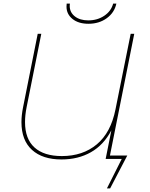

<svg xmlns="http://www.w3.org/2000/svg" viewBox="-20 -889 838 1074"><path d="M352 -852Q352 -863 353 -869H371Q370 -865 370 -856Q370 -820 398.5 -797.5Q427 -775 474 -775Q525 -775 563.5 -801Q602 -827 613 -869H631Q620 -818 577 -787Q534 -756 475 -756Q419 -756 385.5 -783Q352 -810 352 -852ZM595 -19H692L596 165H578L661 0H571L603 -160Q560 -78 488.5 -37.5Q417 3 324 3Q218 3 159 -50.5Q100 -104 100 -206Q100 -244 109 -289L191 -700H211L129 -290Q120 -245 120 -206Q120 -112 173 -64Q226 -16 326 -16Q443 -16 521.5 -81.5Q600 -147 626 -277L711 -700H731Z"/></svg>

Font: Montserrat Alternates Thin
Style: Italic
Weight: 250
Italic angle: -11.3°
Designer: Julieta Ulanovsky
Foundry: Julieta Ulanovsky
Version: Version 7.200